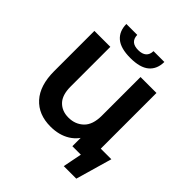

<svg xmlns="http://www.w3.org/2000/svg" viewBox="-275 -1068 1384 1384"><g transform="rotate(45 416.5 -376.0)"><path d="M609.8 145.4 646.3 -37.7 704.3 0H555.1V-132.3H817.5L737.7 145.4ZM340.2 11.8Q217.6 11.8 147.3 -66Q76.9 -143.8 76.9 -289.6V-700H239.3V-294.8Q239.3 -208.8 279.7 -167.2Q320.1 -125.5 386 -125.5Q455.3 -125.5 501.2 -169.5Q547.1 -213.5 547.1 -306.4V-700H709.5V0H552.3V-174.4L586.5 -146.1Q553.7 -66.2 490.8 -27.2Q428 11.8 340.2 11.8ZM397.8 -744.8Q298.7 -744.8 251.9 -784.8Q205.2 -824.8 204.5 -898.1H315.7Q316.3 -862.1 336.7 -843.6Q357.2 -825.1 397.8 -825.1Q438.2 -825.1 459.5 -843.6Q480.7 -862.1 481.3 -898.1H591.9Q591.3 -824.8 544.1 -784.8Q496.9 -744.8 397.8 -744.8Z"/></g></svg>

Font: Montserrat Alternates Thin
Style: Regular
Weight: 100
Designer: Julieta Ulanovsky
Foundry: Julieta Ulanovsky
Version: Version 9.000